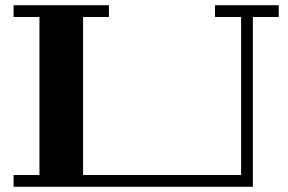

<svg xmlns="http://www.w3.org/2000/svg" viewBox="-20 -715 1103 735"><path d="M1047 -650H948V0H32V-45H131V-650H32V-695H397V-650H298V-45H903V-650H803V-695H1047Z"/></svg>

Font: Geostar Fill
Style: Regular
Weight: 400
Designer: Joe Prince
Foundry: Joe Prince
Version: Version 1.002